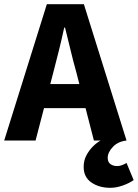

<svg xmlns="http://www.w3.org/2000/svg" viewBox="-26 -672 659 918"><path d="M501 226Q448 226 411 200.5Q374 175 374 126Q374 95 387.5 70Q401 45 419.5 27Q438 9 455 0H423L338 -330Q324 -379 311 -434Q298 -489 285 -540H281Q270 -489 256.5 -434Q243 -379 230 -330L144 0H-6L198 -652H375L579 0Q539 4 514 30Q489 56 489 83Q489 103 502 112.5Q515 122 534 122Q547 122 559 117Q571 112 579 107L613 189Q592 204 561 215Q530 226 501 226ZM128 -155V-270H442V-155Z"/></svg>

Font: Source Sans 3
Style: Bold
Weight: 700
Designer: Paul D. Hunt
Foundry: Adobe
Version: Version 3.052;hotconv 1.1.0;makeotfexe 2.6.0